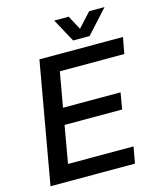

<svg xmlns="http://www.w3.org/2000/svg" viewBox="-127 -960 874 1050"><g transform="rotate(-15 310.5 -435.0)"><path d="M27 0 148 -686H621L604 -594H239L204 -397H530L514 -304H188L151 -93H522L505 0ZM566 -870 446 -738H353L281 -870H363L423 -758L377 -759L479 -870Z"/></g></svg>

Font: Archivo SemiCondensed Medium
Style: Italic
Weight: 500
Width: 4
Italic angle: -10°
Designer: Hector Gatti
Foundry: Omnibus-Type
Version: Version 2.001